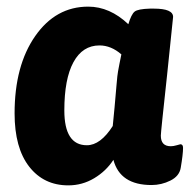

<svg xmlns="http://www.w3.org/2000/svg" viewBox="-20 -550 585 579"><path d="M524 -115Q532 -115 532 -104Q532 -85 525 -44Q521 -19 494 -5.5Q467 8 437 8Q342 8 322 -68Q300 -34 264 -12.5Q228 9 186 9Q112 9 68 -47.5Q24 -104 24 -208Q24 -352 86 -441Q148 -530 246 -530Q311 -530 367 -477Q376 -507 386 -515Q396 -523 432 -524H444Q502 -524 502 -499L484 -325Q465 -151 465 -141Q465 -109 495 -109Q503 -109 513 -112Q523 -115 524 -115ZM336 -335Q337 -342 340.5 -359Q344 -376 346 -386Q315 -413 280 -413Q229 -413 201.5 -362.5Q174 -312 174 -217Q174 -112 242 -112Q283 -112 320 -170Q322 -188 325.5 -226.5Q329 -265 331.5 -295Q334 -325 336 -335Z"/></svg>

Font: Asap
Style: Bold Italic
Weight: 700
Italic angle: -6°
Designer: Pablo Cosgaya
Foundry: Pablo Cosgaya
Version: Version 1.007;PS 001.007;hotconv 1.0.70;makeotf.lib2.5.58329